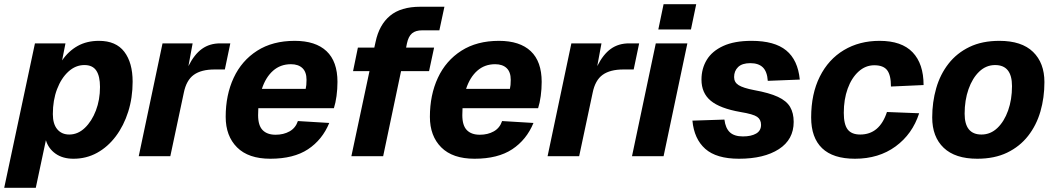

<svg xmlns="http://www.w3.org/2000/svg" viewBox="-43 -742 5012 912"><path d="M-23 150 123 -536H268L252 -455Q282 -499 325.5 -523.5Q369 -548 427 -548Q508 -548 547.5 -496Q587 -444 587 -354Q587 -278 566 -211.5Q545 -145 507 -94.5Q469 -44 418 -16Q367 12 306 12Q255 12 221 -12Q187 -36 175 -76L127 150ZM286 -103Q327 -103 360 -134.5Q393 -166 412.5 -217Q432 -268 432 -329Q432 -380 414.5 -406.5Q397 -433 358 -433Q316 -433 282 -402Q248 -371 228 -318.5Q208 -266 208 -200Q208 -153 229 -128Q250 -103 286 -103Z M616 0 729 -536H872L852 -428Q880 -484 916.5 -510Q953 -536 1003 -536H1051L1025 -412H976Q913 -412 877.5 -386.5Q842 -361 830 -301L766 0Z M1241 12Q1137 12 1083 -42Q1029 -96 1029 -187Q1029 -291 1067 -372.5Q1105 -454 1178.5 -501Q1252 -548 1357 -548Q1456 -548 1508 -499Q1560 -450 1560 -353Q1560 -319 1555.5 -286Q1551 -253 1543 -228H1184Q1183 -212 1183 -195Q1183 -146 1204.5 -124Q1226 -102 1266 -102Q1304 -102 1332.5 -118Q1361 -134 1372 -167L1521 -158Q1488 -78 1420 -33Q1352 12 1241 12ZM1339 -437Q1289 -437 1254 -406Q1219 -375 1201 -320H1409Q1411 -328 1412 -338.5Q1413 -349 1413 -363Q1413 -400 1393.5 -418.5Q1374 -437 1339 -437Z M1626 0 1712 -404H1634L1657 -516H1735L1741 -543Q1758 -624 1809.5 -667Q1861 -710 1954 -710H2068L2044 -598H1963Q1931 -598 1914 -583.5Q1897 -569 1890 -536L1886 -516H2019L1995 -404H1862L1777 0Z M2211 12Q2107 12 2053 -42Q1999 -96 1999 -187Q1999 -291 2037 -372.5Q2075 -454 2148.5 -501Q2222 -548 2327 -548Q2426 -548 2478 -499Q2530 -450 2530 -353Q2530 -319 2525.5 -286Q2521 -253 2513 -228H2154Q2153 -212 2153 -195Q2153 -146 2174.5 -124Q2196 -102 2236 -102Q2274 -102 2302.5 -118Q2331 -134 2342 -167L2491 -158Q2458 -78 2390 -33Q2322 12 2211 12ZM2309 -437Q2259 -437 2224 -406Q2189 -375 2171 -320H2379Q2381 -328 2382 -338.5Q2383 -349 2383 -363Q2383 -400 2363.5 -418.5Q2344 -437 2309 -437Z M2558 0 2671 -536H2814L2794 -428Q2822 -484 2858.5 -510Q2895 -536 2945 -536H2993L2967 -412H2918Q2855 -412 2819.5 -386.5Q2784 -361 2772 -301L2708 0Z M2959 0 3072 -536H3222L3109 0ZM3084 -602 3109 -722H3264L3239 -602Z M3467 12Q3360 12 3307 -35Q3254 -82 3246 -169L3398 -174Q3403 -133 3424 -113.5Q3445 -94 3486 -94Q3525 -94 3548.5 -107.5Q3572 -121 3572 -149Q3572 -174 3553.5 -187Q3535 -200 3474 -210Q3377 -227 3333 -263.5Q3289 -300 3289 -364Q3289 -416 3314 -457.5Q3339 -499 3392 -523.5Q3445 -548 3527 -548Q3636 -548 3691.5 -502.5Q3747 -457 3756 -364L3604 -358Q3601 -402 3580.5 -422Q3560 -442 3521 -442Q3482 -442 3463 -423.5Q3444 -405 3444 -376Q3444 -351 3465.5 -337.5Q3487 -324 3539 -314Q3611 -301 3652 -282Q3693 -263 3710 -234Q3727 -205 3727 -163Q3727 -79 3656.5 -33.5Q3586 12 3467 12Z M4018 12Q3914 12 3862 -38Q3810 -88 3810 -184Q3810 -296 3851 -378Q3892 -460 3965.5 -504Q4039 -548 4135 -548Q4240 -548 4292 -493.5Q4344 -439 4344 -338L4189 -331Q4189 -385 4171 -408.5Q4153 -432 4110 -432Q4068 -432 4035 -402Q4002 -372 3983.5 -321Q3965 -270 3965 -206Q3965 -151 3983.5 -127Q4002 -103 4043 -103Q4135 -103 4170 -210L4323 -204Q4291 -105 4211 -46.5Q4131 12 4018 12Z M4599 12Q4494 12 4439.5 -40Q4385 -92 4385 -184Q4385 -257 4404 -323Q4423 -389 4462.5 -439.5Q4502 -490 4562 -519Q4622 -548 4704 -548Q4810 -548 4864 -495.5Q4918 -443 4918 -352Q4918 -278 4899 -212.5Q4880 -147 4840.5 -96.5Q4801 -46 4741 -17Q4681 12 4599 12ZM4619 -103Q4662 -103 4694.5 -134Q4727 -165 4745.5 -217Q4764 -269 4764 -333Q4764 -433 4684 -433Q4641 -433 4608.5 -402Q4576 -371 4557.5 -318.5Q4539 -266 4539 -202Q4539 -103 4619 -103Z"/></svg>

Font: Geist
Style: Bold Italic
Weight: 700
Italic angle: -12°
Designer: Basement.studio, Andrés Briganti, Mateo Zaragoza
Foundry: Basement.studio, Vercel, Andrés Briganti, Guido Ferreyra, Mateo Zaragoza
Version: Version 1.500; ttfautohint (v1.8.4.7-5d5b)